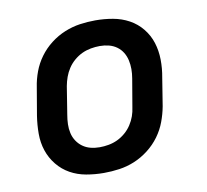

<svg xmlns="http://www.w3.org/2000/svg" viewBox="-65 -599 730 678"><g transform="rotate(-10 300.0 -260.0)"><path d="M255 8Q223 8 192 2.5Q161 -3 135 -17.5Q109 -32 90 -55.5Q71 -79 61.5 -107.5Q52 -136 52 -168Q52 -200 57 -232L74 -332Q78 -359 88 -386Q98 -413 115.5 -437Q133 -461 157 -479.5Q181 -498 208 -509Q235 -520 262.5 -524Q290 -528 318 -528Q350 -528 381 -522.5Q412 -517 438.5 -502.5Q465 -488 484 -464.5Q503 -441 512 -412.5Q521 -384 521.5 -352Q522 -320 516 -288L500 -188Q495 -161 485 -134Q475 -107 457.5 -83Q440 -59 416 -40.5Q392 -22 365.5 -11Q339 0 311 4Q283 8 255 8ZM256 -84Q272 -84 288.5 -87Q305 -90 320 -97Q335 -104 348.5 -115.5Q362 -127 371.5 -141.5Q381 -156 386.5 -171.5Q392 -187 394 -203L411 -303Q414 -320 414 -336.5Q414 -353 410.5 -368.5Q407 -384 399 -397Q391 -410 378.5 -419Q366 -428 350.5 -432Q335 -436 318 -436Q302 -436 285.5 -433Q269 -430 254 -423Q239 -416 225.5 -404.5Q212 -393 202.5 -378.5Q193 -364 187.5 -348.5Q182 -333 179 -317L163 -217Q160 -200 159.5 -183.5Q159 -167 162.5 -151.5Q166 -136 174.5 -123Q183 -110 195.5 -101Q208 -92 223.5 -88Q239 -84 256 -84Z"/></g></svg>

Font: Iosevka Semibold Extended
Style: Italic
Weight: 600
Width: 7
Italic angle: -9°
Monospace: yes
Designer: Belleve Invis
Foundry: Belleve Invis
Version: Version 32.5.0; ttfautohint (v1.8.4)